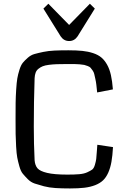

<svg xmlns="http://www.w3.org/2000/svg" viewBox="-20 -1012 704 1043"><path d="M64.5 0ZM508.8 -225.6 593.8 -212.9Q591.3 -166 585.4 -133.1Q579.6 -100.1 568.1 -74.2Q556.6 -48.3 540 -32.5Q523.4 -16.6 497.3 -6.3Q471.2 3.9 438.7 7.8Q406.2 11.7 360.4 11.7Q316.4 11.7 281.7 9.5Q247.1 7.3 218.5 -0.2Q189.9 -7.8 168.7 -14.9Q147.5 -22 131.1 -38.6Q114.7 -55.2 103.8 -68.4Q92.8 -81.5 85.2 -108.6Q77.6 -135.7 73.7 -156.2Q69.8 -176.8 67.6 -215.8Q65.4 -254.9 64.9 -284.2Q64.5 -313.5 64.5 -365.2Q64.5 -419.9 64.9 -453.1Q65.4 -486.3 67.9 -525.4Q70.3 -564.5 74 -585.9Q77.6 -607.4 85.7 -633.1Q93.8 -658.7 104 -671.1Q114.3 -683.6 130.9 -698.2Q147.5 -712.9 167.2 -718.5Q187 -724.1 215.3 -730Q243.7 -735.8 276.1 -737.3Q308.6 -738.8 351.6 -738.8Q396 -738.8 427.2 -735.6Q458.5 -732.4 485.8 -723.4Q513.2 -714.4 530.8 -699.5Q548.3 -684.6 561.8 -660.6Q575.2 -636.7 582.5 -604.2Q589.8 -571.8 593.3 -526.4L507.8 -509.8Q505.4 -534.7 503.4 -551.3Q501.5 -567.9 497.8 -584Q494.1 -600.1 491.9 -610.1Q489.7 -620.1 482.9 -629.6Q476.1 -639.2 471.9 -644Q467.8 -648.9 456.5 -653.3Q445.3 -657.7 437.7 -659.4Q430.2 -661.1 412.8 -662.6Q395.5 -664.1 382.8 -664.1Q370.1 -664.1 345.7 -664.1Q311.5 -664.1 289.8 -663.3Q268.1 -662.6 246.3 -659.9Q224.6 -657.2 212.2 -652.1Q199.7 -647 189 -638.4Q178.2 -629.9 173.6 -617.4Q168.9 -605 168 -587.4Q163.6 -458.5 163.6 -324.2Q163.6 -230.5 168 -141.1Q170.4 -113.3 183.8 -97.7Q197.3 -82 236.1 -72.8Q274.9 -63.5 346.2 -63.5Q384.3 -63.5 410.2 -65.7Q436 -67.9 453.6 -75.9Q471.2 -84 480.5 -90.6Q489.7 -97.2 495.4 -116.2Q501 -135.3 502.7 -148.2Q504.4 -161.1 506.3 -192.4Q506.8 -199.2 507.1 -203.1Q507.3 -207 507.8 -213.6Q508.3 -220.2 508.8 -225.6ZM242.7 -991.7 355.5 -876.5 468.3 -991.7 495.1 -965.3 401.4 -814.5Q384.3 -789.1 355.5 -789.1Q326.7 -789.1 309.6 -814.5L215.8 -965.3Z"/></svg>

Font: Coda
Style: Regular
Weight: 400
Designer: vernon adams
Foundry: vernon adams
Version: Version 2.001; ttfautohint (v0.8) -r 50 -G 200 -x